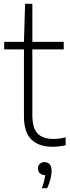

<svg xmlns="http://www.w3.org/2000/svg" viewBox="-20 -760 368 1006"><path d="M324 -40.5V1Q288 9 255 9Q182.5 9 144 -29.5Q105.5 -68 105.5 -150.5V-501H2V-540.5H105.5L111.5 -740H149.5V-540.5H314V-501H149.5V-158Q149.5 -89.5 176.5 -60.8Q203.5 -32 260.5 -32Q290.5 -32 324 -40.5ZM250.5 135.5Q250.5 154.5 244.2 179Q238 203.5 227 226H199Q214 187.5 216.5 157H214.5Q198.5 157 188.8 147.5Q179 138 179 123Q179 108 188.2 98.8Q197.5 89.5 213 89.5Q230.5 89.5 240.5 101.2Q250.5 113 250.5 135.5Z"/></svg>

Font: Encode Sans Semi Condensed ExLight
Style: Regular
Weight: 275
Width: 4
Designer: Multiple Designers
Foundry: Impallari Type
Version: Version 2.000